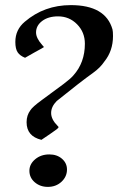

<svg xmlns="http://www.w3.org/2000/svg" viewBox="-20 -717 468 751"><path d="M207 -653Q169 -653 145 -635Q121 -617 121 -590Q121 -568 145 -541L152 -533Q152 -532 115 -512L78 -491Q58 -499 49 -512.5Q40 -526 40 -553Q40 -601 77 -632Q153 -697 257 -697Q393 -697 420 -602Q422 -594 422 -576Q422 -518 388 -476Q372 -452 344 -432Q295 -397 202 -322Q180 -300 180 -275Q180 -250 205 -225Q209 -222 209 -219Q209 -215 176 -193L142 -170Q84 -184 84 -239Q84 -266 99 -286Q107 -299 144 -326Q200 -368 228 -388Q256 -409 267 -422Q312 -472 312 -546Q312 -591 281.5 -622Q251 -653 207 -653ZM95 -49Q95 -75 117.5 -94Q140 -113 173 -113Q203 -113 222.5 -96Q242 -79 242 -54Q242 -26 220.5 -6Q199 14 167 14Q137 14 116 -4Q95 -22 95 -49Z"/></svg>

Font: KaTeX_Fraktur
Style: Bold
Weight: 700
Version: Version 1.1; ttfautohint (v1.3)